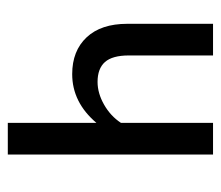

<svg xmlns="http://www.w3.org/2000/svg" viewBox="-57 -509 566 492"><g transform="rotate(90 226.0 -263.0)"><path d="M294.9 -525.9H376V0H294.9V-227.1Q242.2 -165 169.9 -165Q110.4 -165 75.7 -201.9Q41 -238.8 41 -306.2V-525.9H122.1V-310.1Q122.1 -268.1 138.9 -249Q155.8 -230 189.9 -230Q218.8 -230 248 -246.6Q277.3 -263.2 294.9 -290Z"/></g></svg>

Font: Fira Sans Compressed Book
Style: Regular
Weight: 350
Width: 1
Designer: Carrois Corporate & Edenspiekermann AG
Foundry: Carrois Corporate GbR & Edenspiekermann AG
Version: Version 4.203;PS 004.203;hotconv 1.0.88;makeotf.lib2.5.64775